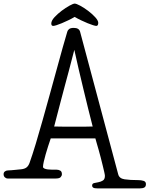

<svg xmlns="http://www.w3.org/2000/svg" viewBox="-57 -992 831 1067"><path d="M478 -848Q473 -848 460 -852Q447 -856 430 -863Q413 -870 394 -879Q375 -888 358 -898Q341 -888 322 -879Q303 -870 286.5 -863Q270 -856 257 -852Q244 -848 239 -848Q228 -848 228 -861Q228 -877 245.5 -896Q263 -915 285.5 -932Q308 -949 329 -960.5Q350 -972 358 -972Q367 -972 388.5 -960.5Q410 -949 432.5 -932Q455 -915 472 -896.5Q489 -878 489 -865Q489 -858 486.5 -853Q484 -848 478 -848ZM600 -23Q606 0 635.5 4.5Q665 9 713 9Q727 9 740.5 13Q754 17 754 31Q754 45 745 50Q736 55 719 55H486Q468 55 461.5 51Q455 47 455 39Q455 28 466 25.5Q477 23 490.5 20.5Q504 18 515 11Q526 4 526 -15Q526 -20 522.5 -35.5Q519 -51 514 -71.5Q509 -92 503 -115.5Q497 -139 491 -160Q485 -181 480 -198Q475 -215 473 -223H225Q218 -203 210.5 -179.5Q203 -156 196.5 -133.5Q190 -111 186 -92.5Q182 -74 182 -65Q182 -59 189.5 -55.5Q197 -52 208.5 -50.5Q220 -49 233.5 -49Q247 -49 258 -49Q268 -49 277.5 -44Q287 -39 287 -24Q287 -15 280 -7.5Q273 0 253 0H-14Q-23 0 -30 -6.5Q-37 -13 -37 -24Q-37 -34 -29.5 -39.5Q-22 -45 -12 -45Q-5 -45 6 -46Q17 -47 28 -48Q39 -49 47.5 -50Q56 -51 59 -51Q80 -53 91 -62Q102 -71 108 -89Q123 -131 141.5 -192Q160 -253 179.5 -323Q199 -393 219.5 -466.5Q240 -540 258 -606.5Q276 -673 291.5 -728Q307 -783 317 -816Q319 -824 327 -830.5Q335 -837 353 -837Q382 -837 388 -816ZM356 -715Q351 -696 343 -665Q335 -634 325 -596Q315 -558 303.5 -516Q292 -474 281.5 -433Q271 -392 261 -354.5Q251 -317 244 -289Q275 -288 303.5 -288Q332 -288 363 -288Q386 -288 410.5 -288Q435 -288 458 -289Q446 -335 433 -388Q420 -441 406.5 -497Q393 -553 380 -608.5Q367 -664 356 -715Z"/></svg>

Font: Life Savers
Style: Bold
Weight: 700
Designer: Pablo Impallari, Rodrigo Fuenzalida, Brenda Gallo
Foundry: Pablo Impallari, Rodrigo Fuenzalida, Brenda Gallo
Version: Version 3.001; ttfautohint (v0.95) -l 8 -r 50 -G 200 -x 14 -